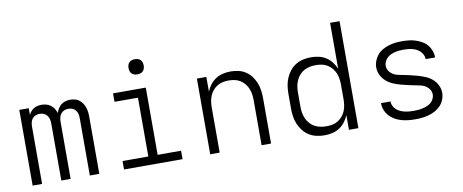

<svg xmlns="http://www.w3.org/2000/svg" viewBox="-65 -1013 3130 1299"><g transform="rotate(-10 1500.0 -363.5)"><path d="M71 0V-520H136V-475Q142 -487 151 -497.5Q160 -508 172 -515Q184 -522 197.5 -525Q211 -528 225 -528Q242 -528 258 -523.5Q274 -519 287.5 -509Q301 -499 310 -484.5Q319 -470 324 -454Q329 -470 338 -484.5Q347 -499 360 -509Q373 -519 389 -523.5Q405 -528 422 -528Q438 -528 454 -524Q470 -520 483 -510Q496 -500 505 -486.5Q514 -473 519.5 -457.5Q525 -442 527 -426Q529 -410 529 -393V0H464V-393Q464 -408 461 -422Q458 -436 449 -447.5Q440 -459 426.5 -464.5Q413 -470 398 -470Q384 -470 370.5 -464.5Q357 -459 348 -447.5Q339 -436 335.5 -422Q332 -408 332 -393V0H268V-393Q268 -408 264.5 -422Q261 -436 252 -447.5Q243 -459 229.5 -464.5Q216 -470 202 -470Q187 -470 173.5 -464.5Q160 -459 151 -447.5Q142 -436 139 -422Q136 -408 136 -393V0Z M699 0V-58H876V-462H715V-520H940V-58H1101V0ZM900 -618Q889 -618 879 -621Q869 -624 861.5 -631.5Q854 -639 851 -649Q848 -659 848 -670Q848 -681 851 -691Q854 -701 861.5 -708.5Q869 -716 879 -719Q889 -722 900 -722Q911 -722 921 -719Q931 -716 938.5 -708.5Q946 -701 949 -691Q952 -681 952 -670Q952 -659 949 -649Q946 -639 938.5 -631.5Q931 -624 921 -621Q911 -618 900 -618Z M1291 0V-520H1356V-419Q1366 -444 1382.5 -465.5Q1399 -487 1421.5 -501.5Q1444 -516 1470.5 -522Q1497 -528 1523 -528Q1550 -528 1577 -522Q1604 -516 1626.5 -501Q1649 -486 1665.5 -464Q1682 -442 1692 -416.5Q1702 -391 1705.5 -364Q1709 -337 1709 -310V0H1644V-310Q1644 -330 1641 -350.5Q1638 -371 1630 -390Q1622 -409 1609 -424.5Q1596 -440 1578.5 -451Q1561 -462 1540.5 -466Q1520 -470 1500 -470Q1480 -470 1459.5 -466Q1439 -462 1421.5 -451Q1404 -440 1391 -424.5Q1378 -409 1370 -390Q1362 -371 1359 -350.5Q1356 -330 1356 -310V0Z M2076 8Q2048 8 2021 2Q1994 -4 1970.5 -18.5Q1947 -33 1929.5 -55Q1912 -77 1901.5 -102.5Q1891 -128 1887 -155Q1883 -182 1883 -210V-310Q1883 -338 1887 -365Q1891 -392 1901.5 -417.5Q1912 -443 1929.5 -465Q1947 -487 1970.5 -501.5Q1994 -516 2021 -522Q2048 -528 2076 -528Q2103 -528 2129.5 -522Q2156 -516 2178.5 -501.5Q2201 -487 2217.5 -465.5Q2234 -444 2244 -419V-735H2309V0H2244V-101Q2234 -76 2217.5 -54.5Q2201 -33 2178.5 -18.5Q2156 -4 2129.5 2Q2103 8 2076 8ZM2099 -50Q2099 -50 2099.5 -50Q2100 -50 2100 -50Q2120 -50 2140.5 -54Q2161 -58 2178.5 -69Q2196 -80 2209 -95.5Q2222 -111 2230 -130Q2238 -149 2241 -169.5Q2244 -190 2244 -210V-310Q2244 -330 2241 -350.5Q2238 -371 2230 -390Q2222 -409 2208.5 -425Q2195 -441 2177.5 -451.5Q2160 -462 2140 -466Q2120 -470 2099 -470Q2078 -470 2057.5 -466Q2037 -462 2018.5 -452Q2000 -442 1986 -426Q1972 -410 1963.5 -391Q1955 -372 1951.5 -351.5Q1948 -331 1948 -310V-210Q1948 -189 1951.5 -168.5Q1955 -148 1963.5 -129Q1972 -110 1986 -94Q2000 -78 2018.5 -68Q2037 -58 2057.5 -54Q2078 -50 2099 -50Z M2699 8Q2675 8 2651 5.5Q2627 3 2604 -3.5Q2581 -10 2560 -22Q2539 -34 2523 -51.5Q2507 -69 2498 -92Q2489 -115 2489 -138Q2489 -139 2489 -139.5Q2489 -140 2489 -140H2554Q2554 -140 2554 -140Q2554 -140 2554 -140Q2554 -124 2561 -109.5Q2568 -95 2580 -84Q2592 -73 2606.5 -66.5Q2621 -60 2636 -56.5Q2651 -53 2667 -51.5Q2683 -50 2699 -50Q2714 -50 2730 -51.5Q2746 -53 2761 -56.5Q2776 -60 2791 -66Q2806 -72 2818 -82.5Q2830 -93 2837 -107.5Q2844 -122 2844 -137Q2844 -155 2835 -170Q2826 -185 2811.5 -195Q2797 -205 2780.5 -209.5Q2764 -214 2747 -217H2746Q2719 -222 2692.5 -228Q2666 -234 2640 -241Q2614 -248 2589 -259Q2564 -270 2543.5 -288Q2523 -306 2511 -331Q2499 -356 2499 -383Q2499 -406 2507.5 -428Q2516 -450 2531 -468Q2546 -486 2566.5 -497.5Q2587 -509 2609.5 -516Q2632 -523 2655 -525.5Q2678 -528 2701 -528Q2724 -528 2747.5 -525.5Q2771 -523 2793 -516Q2815 -509 2835.5 -497.5Q2856 -486 2871 -468.5Q2886 -451 2894.5 -428.5Q2903 -406 2903 -383Q2903 -383 2903 -382.5Q2903 -382 2903 -381H2838Q2838 -381 2838 -381.5Q2838 -382 2838 -382Q2838 -397 2831.5 -411Q2825 -425 2814 -435.5Q2803 -446 2789.5 -453Q2776 -460 2761.5 -463.5Q2747 -467 2731.5 -468.5Q2716 -470 2701 -470Q2686 -470 2671 -468.5Q2656 -467 2641.5 -463.5Q2627 -460 2613 -453.5Q2599 -447 2588 -436.5Q2577 -426 2570.5 -412Q2564 -398 2564 -383Q2564 -366 2573 -350.5Q2582 -335 2596.5 -325Q2611 -315 2628 -310.5Q2645 -306 2662 -303H2663Q2690 -298 2716 -292Q2742 -286 2768 -278.5Q2794 -271 2819 -260.5Q2844 -250 2864.5 -232Q2885 -214 2897 -189Q2909 -164 2909 -137Q2909 -114 2900 -91Q2891 -68 2874.5 -50.5Q2858 -33 2837 -21.5Q2816 -10 2793 -3.5Q2770 3 2746.5 5.5Q2723 8 2699 8Z"/></g></svg>

Font: Iosevka Custom Light Extended
Style: Regular
Weight: 300
Width: 7
Monospace: yes
Designer: Belleve Invis
Foundry: Belleve Invis
Version: Version 11.2.4; ttfautohint (v1.8.4)